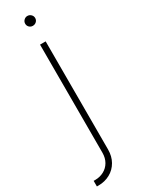

<svg xmlns="http://www.w3.org/2000/svg" viewBox="-254 -704 684 926"><g transform="rotate(-30 88.5 -241.0)"><path d="M114.3 -530.3V71.3Q114.3 109.4 97.7 138.4Q81.1 167.5 52.2 183.3Q23.4 199.2 -11.7 199.2H-21.5V168H-12.7Q13.7 168 35.6 156.2Q57.6 144.5 70.3 122.6Q83 100.6 83 71.3V-530.3ZM71.3 -653.3Q71.3 -664.6 79.6 -672.6Q87.9 -680.7 98.6 -680.7Q110.4 -680.7 118.7 -672.6Q127 -664.6 127 -653.3Q127 -641.6 118.7 -633.8Q110.4 -626 98.6 -626Q87.4 -626 79.3 -633.8Q71.3 -641.6 71.3 -653.3Z"/></g></svg>

Font: Pretendard Thin
Style: Regular
Weight: 100
Designer: Base glyphs from Inter by Rasmus Andersson; Hangeul glyphs from Noto Sans CJK(Source Han Sans) by Jang Soo-young and Kan
Foundry: Kil Hyung-jin
Version: Version 1.309